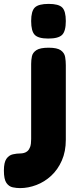

<svg xmlns="http://www.w3.org/2000/svg" viewBox="-127 -747 390 986"><path d="M-24 219Q-42 219 -61.5 215Q-81 211 -94 192.5Q-107 174 -107 129Q-107 87 -94 68.5Q-81 50 -61 45.5Q-41 41 -22 41Q-14 41 -4 38.5Q6 36 14.5 28.5Q23 21 28 7Q33 -7 33 -33V-419Q33 -439 37 -458Q41 -477 60 -489.5Q79 -502 123 -502Q167 -502 185.5 -488.5Q204 -475 207.5 -454.5Q211 -434 211 -412V-29Q211 31 190.5 77.5Q170 124 136 155.5Q102 187 60 203Q18 219 -24 219ZM121 -549Q70 -549 51.5 -568Q33 -587 33 -639Q33 -690 52 -708.5Q71 -727 123 -727Q174 -727 192.5 -708.5Q211 -690 211 -639Q211 -587 192 -568Q173 -549 121 -549Z"/></svg>

Font: Fredoka SemiCondensed
Style: Bold
Weight: 700
Width: 4
Designer: Ben Nathan
Foundry: Milena B. Brandão, Ben Nathan
Version: Version 2.001